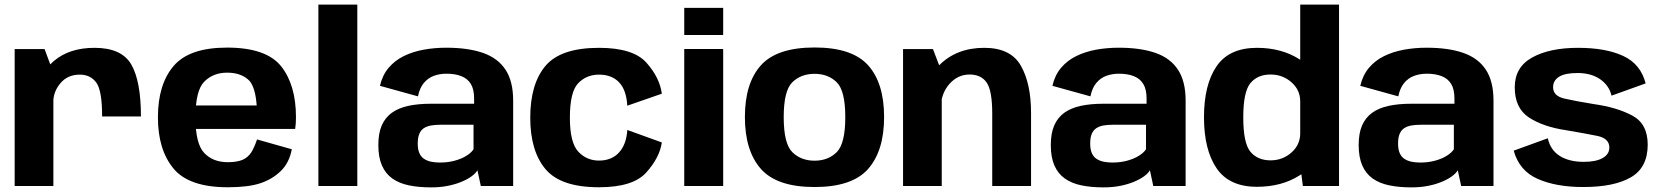

<svg xmlns="http://www.w3.org/2000/svg" viewBox="-20 -805 7192 831"><path d="M422 -301H590Q590 -453.5 548.2 -525.8Q506.5 -598 389 -598Q280 -598 213 -540.8Q146 -483.5 146 -399.5L210.5 -361.5Q210.5 -408.5 241.8 -445.2Q273 -482 325.5 -482Q371.5 -482 396.8 -447.5Q422 -413 422 -301ZM43.5 0H211V-490L173 -592.5H43.5Z M966 5.5V-103Q901.5 -103 864 -143Q826 -182.5 826 -296.5Q826 -413 864 -451.5Q902.5 -490.5 963 -490.5Q1025.5 -490.5 1060 -455Q1085.5 -424.5 1091 -348.5H810.5V-247H1257.5Q1261 -269.5 1261 -297Q1261 -437.5 1196.5 -518.5Q1131.5 -599 963 -599Q799 -599 731.5 -519.5Q663.5 -440 663.5 -297Q663.5 -157 731 -75.5Q798 5.5 966 5.5ZM966 -103V5.5Q1055 5.5 1107 -12Q1158.5 -29 1195.5 -65Q1232 -100.5 1243 -159L1092.5 -201.5Q1082 -170 1068 -146Q1053 -123 1028 -112.5Q1003.5 -103 966 -103Z M1358 0H1526.5V-785H1358Z M1846 6Q1884.5 6 1917.5 -0.5Q1950.5 -7 1976.5 -17.8Q2002.5 -28.5 2020.5 -41.5Q2038.5 -54.5 2046.5 -68L2061 0H2201V-370Q2201 -453 2168 -503.2Q2135 -553.5 2070.5 -576Q2006 -598.5 1911.5 -598.5Q1860 -598.5 1812.8 -589.8Q1765.5 -581 1727 -562Q1688.5 -543 1661.8 -511.2Q1635 -479.5 1624.5 -433.5L1789 -388Q1796.5 -424.5 1814.5 -446Q1832.5 -467.5 1857.8 -476.8Q1883 -486 1912.5 -486Q1949.5 -486 1976.5 -475.5Q2003.5 -465 2017.8 -441.8Q2032 -418.5 2032 -378.5V-356H1845Q1789.5 -356 1747 -346.8Q1704.5 -337.5 1675.8 -316.8Q1647 -296 1632.2 -262Q1617.5 -228 1617.5 -177.5Q1617.5 -124.5 1633 -89Q1648.5 -53.5 1678 -32.5Q1707.5 -11.5 1749.8 -2.8Q1792 6 1846 6ZM1884 -101.5Q1863 -101.5 1845.5 -105.2Q1828 -109 1815 -117.8Q1802 -126.5 1795 -142.5Q1788 -158.5 1788 -184Q1788 -209.5 1794.8 -225.5Q1801.5 -241.5 1814.2 -250Q1827 -258.5 1845 -261.8Q1863 -265 1885 -265H2029.5V-159Q2020 -144 1998.8 -130.8Q1977.5 -117.5 1948 -109.5Q1918.5 -101.5 1884 -101.5Z M2572.5 5.5Q2720 5.5 2777.5 -58.8Q2835 -123 2844.5 -188.5L2695 -242.5Q2691 -179.5 2659 -144.8Q2627 -110 2572.5 -110Q2519 -110 2482.8 -148.8Q2446.5 -187.5 2446.5 -295.5Q2446.5 -407.5 2482.5 -444.8Q2518.5 -482 2572.5 -482Q2627.5 -482 2659.2 -449Q2691 -416 2695 -347.5L2844.5 -399.5Q2835 -470 2777.5 -534Q2720 -598 2572.5 -598Q2407 -598 2341 -520Q2275 -442 2275 -295.5Q2275 -151.5 2341 -73Q2407 5.5 2572.5 5.5Z M2941.5 0H3110V-593H2941.5ZM2941.5 -771V-653.5H3110V-771Z M3505.5 4.5Q3668.5 4.5 3737.5 -74Q3806.5 -152.5 3806.5 -298.5Q3806.5 -445 3737.5 -522.2Q3668.5 -599.5 3505.5 -599.5Q3342.5 -599.5 3273.2 -522.2Q3204 -445 3204 -298.5Q3204 -152.5 3273.2 -74Q3342.5 4.5 3505.5 4.5ZM3505.5 -109.5Q3447 -109.5 3409.5 -146.2Q3372 -183 3372 -298Q3372 -413 3409.5 -449.2Q3447 -485.5 3505.5 -485.5Q3564 -485.5 3601.2 -449.2Q3638.5 -413 3638.5 -298Q3638.5 -183 3601.2 -146.2Q3564 -109.5 3505.5 -109.5Z M3888.5 0H4056V-493L4018 -592.5H3888.5ZM4274.5 0H4442.5V-316.5Q4442.5 -443 4398.5 -520.5Q4354.5 -598 4240 -598Q4119.5 -598 4044.2 -521.8Q3969 -445.5 3969 -367L4051 -329.5Q4051 -397.5 4087.8 -440Q4124.5 -482.5 4176.5 -482.5Q4226.5 -482.5 4250.5 -447.5Q4274.5 -412.5 4274.5 -314Z M4756.5 6Q4795 6 4828 -0.5Q4861 -7 4887 -17.8Q4913 -28.5 4931 -41.5Q4949 -54.5 4957 -68L4971.5 0H5111.5V-370Q5111.5 -453 5078.5 -503.2Q5045.5 -553.5 4981 -576Q4916.5 -598.5 4822 -598.5Q4770.5 -598.5 4723.2 -589.8Q4676 -581 4637.5 -562Q4599 -543 4572.2 -511.2Q4545.5 -479.5 4535 -433.5L4699.5 -388Q4707 -424.5 4725 -446Q4743 -467.5 4768.2 -476.8Q4793.5 -486 4823 -486Q4860 -486 4887 -475.5Q4914 -465 4928.2 -441.8Q4942.5 -418.5 4942.5 -378.5V-356H4755.5Q4700 -356 4657.5 -346.8Q4615 -337.5 4586.2 -316.8Q4557.5 -296 4542.8 -262Q4528 -228 4528 -177.5Q4528 -124.5 4543.5 -89Q4559 -53.5 4588.5 -32.5Q4618 -11.5 4660.2 -2.8Q4702.5 6 4756.5 6ZM4794.5 -101.5Q4773.5 -101.5 4756 -105.2Q4738.5 -109 4725.5 -117.8Q4712.5 -126.5 4705.5 -142.5Q4698.5 -158.5 4698.5 -184Q4698.5 -209.5 4705.2 -225.5Q4712 -241.5 4724.8 -250Q4737.5 -258.5 4755.5 -261.8Q4773.5 -265 4795.5 -265H4940V-159Q4930.5 -144 4909.2 -130.8Q4888 -117.5 4858.5 -109.5Q4829 -101.5 4794.5 -101.5Z M5619 0H5775.5V-785H5607.5V-88.5ZM5420.5 3.5Q5526.5 3.5 5604.2 -45.5Q5682 -94.5 5682 -154L5607.5 -228Q5607.5 -178.5 5569.5 -144.8Q5531.5 -111 5479 -111Q5423 -111 5392 -148.2Q5361 -185.5 5361 -297Q5361 -408 5392 -445.2Q5423 -482.5 5479 -482.5Q5531.5 -482.5 5569.5 -449Q5607.5 -415.5 5607.5 -366.5L5682 -439Q5682 -499 5604.2 -548.5Q5526.5 -598 5420.5 -598Q5300 -598 5245.5 -518.2Q5191 -438.5 5191 -297.5Q5191 -157 5245.5 -76.8Q5300 3.5 5420.5 3.5Z M6089 6Q6127.5 6 6160.5 -0.5Q6193.5 -7 6219.5 -17.8Q6245.5 -28.5 6263.5 -41.5Q6281.5 -54.5 6289.5 -68L6304 0H6444V-370Q6444 -453 6411 -503.2Q6378 -553.5 6313.5 -576Q6249 -598.5 6154.5 -598.5Q6103 -598.5 6055.8 -589.8Q6008.5 -581 5970 -562Q5931.5 -543 5904.8 -511.2Q5878 -479.5 5867.5 -433.5L6032 -388Q6039.5 -424.5 6057.5 -446Q6075.5 -467.5 6100.8 -476.8Q6126 -486 6155.5 -486Q6192.5 -486 6219.5 -475.5Q6246.5 -465 6260.8 -441.8Q6275 -418.5 6275 -378.5V-356H6088Q6032.5 -356 5990 -346.8Q5947.5 -337.5 5918.8 -316.8Q5890 -296 5875.2 -262Q5860.5 -228 5860.5 -177.5Q5860.5 -124.5 5876 -89Q5891.5 -53.5 5921 -32.5Q5950.5 -11.5 5992.8 -2.8Q6035 6 6089 6ZM6127 -101.5Q6106 -101.5 6088.5 -105.2Q6071 -109 6058 -117.8Q6045 -126.5 6038 -142.5Q6031 -158.5 6031 -184Q6031 -209.5 6037.8 -225.5Q6044.5 -241.5 6057.2 -250Q6070 -258.5 6088 -261.8Q6106 -265 6128 -265H6272.5V-159Q6263 -144 6241.8 -130.8Q6220.5 -117.5 6191 -109.5Q6161.5 -101.5 6127 -101.5Z M6832.5 4.5Q6966.5 4.5 7039 -37.8Q7111.5 -80 7111.5 -179Q7111.5 -269 7044.8 -304.8Q6978 -340.5 6878 -354.5Q6801 -367 6751.5 -378.2Q6702 -389.5 6702 -427.5Q6702 -456.5 6727.8 -472.8Q6753.5 -489 6808 -489Q6866 -489 6905 -462.5Q6944 -436 6955 -391L7102.5 -444Q7081 -528 7005.2 -563Q6929.5 -598 6810 -598Q6687 -598 6611.5 -556.2Q6536 -514.5 6536 -427Q6536 -337 6597.5 -296.5Q6659 -256 6760.5 -241Q6841 -227.5 6893.2 -216.8Q6945.5 -206 6945.5 -166.5Q6945.5 -137.5 6916.5 -121Q6887.5 -104.5 6835 -104.5Q6771.5 -104.5 6731 -130Q6690.5 -155.5 6679 -206.5L6531.5 -153Q6555.5 -66 6635.2 -30.8Q6715 4.5 6832.5 4.5Z"/></svg>

Font: Anybody Thin
Style: Bold
Weight: 700
Version: Version 1.113;gftools[0.9.25]